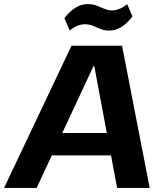

<svg xmlns="http://www.w3.org/2000/svg" viewBox="-51 -925 802 945"><path d="M301 -700H549.7L685.8 0H525.4L413.1 -599.5H409.1L129.3 0H-31.1ZM189 -270.3H541.5L525.8 -160.1H173.2ZM265.8 -835.5Q292.4 -869.7 320.8 -887.3Q349.1 -904.9 380.8 -904.9Q405.4 -904.9 424.8 -897.4Q444.1 -889.9 462.4 -881.9Q480.7 -873.9 500.8 -873.9Q518.9 -873.9 537.5 -881.5Q556 -889 575.1 -904.5L600.8 -844Q575.3 -810.3 547.2 -792.5Q519 -774.6 486.3 -774.6Q462.2 -774.6 442.9 -782.6Q423.6 -790.6 406 -798.1Q388.4 -805.6 366.8 -805.6Q348.2 -805.6 329.9 -798Q311.6 -790.5 292 -775Z"/></svg>

Font: Pathway Extreme 8pt Thin
Style: Italic
Weight: 100
Italic angle: -8°
Designer: Eduardo Rodriguez Tunni
Foundry: Eduardo Rodriguez Tunni
Version: Version 1.000